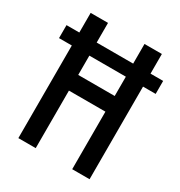

<svg xmlns="http://www.w3.org/2000/svg" viewBox="-172 -831 889 948"><g transform="rotate(30 272.5 -357.0)"><path d="M70 0H169V-328H377V0H476V-528H548V-602H476V-714H377V-602H169V-714H70V-602H-3V-528H70ZM170 -418V-528H378V-418Z"/></g></svg>

Font: Noto Sans Devanagari ExtraCondensed Medium
Style: Regular
Weight: 500
Width: 2
Designer: Jelle Bosma - Monotype Design Team
Foundry: Monotype Imaging Inc.
Version: Version 2.004